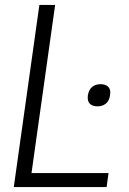

<svg xmlns="http://www.w3.org/2000/svg" viewBox="-20 -760 525 780"><path d="M140 -740H204L108 -57H421L413 0H36ZM376 -328Q355 -328 344.5 -339Q334 -350 337 -373Q341 -396 354.5 -407Q368 -418 389 -418Q409 -418 420 -407Q431 -396 427 -373Q424 -350 410 -339Q396 -328 376 -328Z"/></svg>

Font: Plata Sans Light
Style: Italic
Weight: 300
Italic angle: -8°
Designer: Pablo Impallari, Andres Torresi, & Cristiano Sobral
Foundry: Pablo Impallari, Andres Torresi, & Cristiano Sobral
Version: Version 1.00;December 28, 2019;FontCreator 12.0.0.2547 64-bi